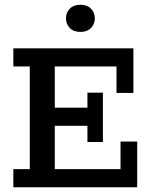

<svg xmlns="http://www.w3.org/2000/svg" viewBox="-20 -786 636 806"><path d="M36 0V-76H105V-507H36V-583H540V-396H469V-507H210V-334H347V-397H412V-190H347V-258H210V-76H486V-192H556V0ZM318 -652Q289 -652 273 -668.5Q257 -685 257 -709Q257 -733 273 -749.5Q289 -766 318 -766Q346 -766 362 -749.5Q378 -733 378 -709Q378 -685 362 -668.5Q346 -652 318 -652Z"/></svg>

Font: Rokkitt Medium
Style: Regular
Weight: 500
Version: Version 3.103